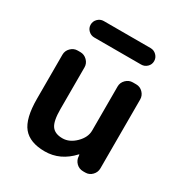

<svg xmlns="http://www.w3.org/2000/svg" viewBox="-169 -843 930 980"><g transform="rotate(30 295.5 -353.5)"><path d="M232 10Q144 10 104 -38.5Q64 -87 64 -203V-463Q64 -486 81 -503Q98 -520 121 -520H137Q160 -520 177 -503Q194 -486 194 -463V-217Q194 -147 213 -120Q232 -93 277 -93Q318 -93 353.5 -128Q389 -163 389 -203V-463Q389 -486 406 -503Q423 -520 446 -520H466Q489 -520 505.5 -503Q522 -486 522 -463V-57Q522 -34 505.5 -17Q489 0 466 0H453Q429 0 412.5 -16.5Q396 -33 395 -57L394 -64Q394 -65 393 -65Q392 -65 391 -64Q323 10 232 10ZM161 -717H437Q457 -717 471.5 -702.5Q486 -688 486 -668Q486 -648 471.5 -634Q457 -620 437 -620H161Q141 -620 126.5 -634Q112 -648 112 -668Q112 -688 126.5 -702.5Q141 -717 161 -717Z"/></g></svg>

Font: Rounded Mplus 1c Bold
Style: Bold
Weight: 700
Version: Version 1.059.20150529